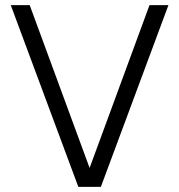

<svg xmlns="http://www.w3.org/2000/svg" viewBox="-20 -730 700 750"><path d="M286 0 22 -710H96L330 -74L564 -710H638L374 0Z"/></svg>

Font: Geist Light
Style: Regular
Weight: 400
Designer: Basement.studio, Andrés Briganti, Mateo Zaragoza
Foundry: Basement.studio, Vercel, Andrés Briganti, Guido Ferreyra, Mateo Zaragoza
Version: Version 1.401